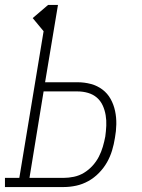

<svg xmlns="http://www.w3.org/2000/svg" viewBox="-54 -755 574 775"><path d="M-34 0V-37H24L122 -629L78 -682L140 -735H180L128 -423H259Q287 -423 313 -416Q339 -409 359.5 -393.5Q380 -378 392.5 -355.5Q405 -333 410.5 -307Q416 -281 415.5 -253.5Q415 -226 410 -199Q406 -173 398.5 -148Q391 -123 378 -100Q365 -77 345.5 -57Q326 -37 302.5 -24Q279 -11 253.5 -5.5Q228 0 203 0ZM65 -37H203Q223 -37 244.5 -41.5Q266 -46 285 -57.5Q304 -69 319.5 -86Q335 -103 345 -122.5Q355 -142 361 -162.5Q367 -183 371 -204Q374 -226 375 -247.5Q376 -269 372.5 -290Q369 -311 360.5 -329.5Q352 -348 337 -361Q322 -374 301.5 -380Q281 -386 259 -386H122Z"/></svg>

Font: Iosevka Curly Slab XLtObl
Style: Regular
Weight: 200
Italic angle: -9°
Monospace: yes
Designer: Belleve Invis
Foundry: Belleve Invis
Version: Version 11.1.0; ttfautohint (v1.8.3)